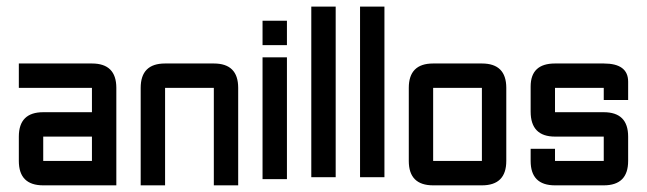

<svg xmlns="http://www.w3.org/2000/svg" viewBox="-20 -618 1944 577"><path d="M329.6 -61H109.9Q36.6 -61 36.6 -134.3V-207.5Q36.6 -280.8 109.9 -280.8H256.3V-354H36.6V-427.2H256.3Q329.6 -427.2 329.6 -354ZM109.9 -134.3H256.3V-207.5H109.9Z M622.6 -354H476.1V-61H402.8V-354Q402.8 -427.2 476.1 -427.2H622.6Q695.8 -427.2 695.8 -354V-61H622.6Z M769 -445.8H842.3V-79.6H769ZM769 -482.4V-555.7H842.3V-482.4Z M915.5 -598.1H988.8V-85.4H915.5Z M1062 -598.1H1135.3V-85.4H1062Z M1428.2 -61H1281.7Q1208.5 -61 1208.5 -134.3V-354Q1208.5 -427.2 1281.7 -427.2H1428.2Q1501.5 -427.2 1501.5 -354V-134.3Q1501.5 -61 1428.2 -61ZM1428.2 -134.3V-354H1281.7V-134.3Z M1574.7 -170.9H1647.9V-134.3H1794.4V-207.5H1647.9Q1574.7 -207.5 1574.7 -282.7V-357.9Q1574.7 -427.2 1647.9 -427.2H1794.4Q1867.7 -427.2 1867.7 -372.6V-317.4H1794.4V-354H1647.9V-280.8H1794.4Q1867.7 -280.8 1867.7 -207.5V-134.3Q1867.7 -61 1794.4 -61H1647.9Q1574.7 -61 1574.7 -134.3Z"/></svg>

Font: BabelStone Khitan Seal Glyphs
Style: Regular
Weight: 400
Designer: Andrew West
Foundry: BabelStone
Version: Version 1.004